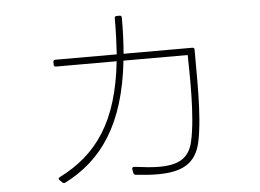

<svg xmlns="http://www.w3.org/2000/svg" viewBox="-50 -745 1099 813"><g transform="rotate(-5 500.0 -338.5)"><path d="M199 -490H457C430 -236 336 -103 174 -22C171 -20 169 -18 169 -16C169 -14 170 -12 172 -10L183 1C187 5 191 5 196 3C355 -78 457 -222 486 -490H759C760 -410 766 -231 741 -123C725 -53 679 -29 597 -29C567 -29 533 -33 493 -38C492 -38 492 -38 491 -38C486 -38 483 -35 483 -31C483 -30 483 -30 483 -29L486 -13C487 -8 490 -5 495 -4C530 0 561 2 589 2C691 2 751 -28 771 -117C796 -232 789 -409 790 -511C790 -516 787 -519 781 -519H489C493 -566 495 -617 495 -672C495 -678 492 -681 486 -681H474C468 -681 465 -678 465 -672C465 -617 463 -566 460 -519H199C193 -519 190 -516 190 -510V-499C190 -493 193 -490 199 -490Z"/></g></svg>

Font: LINE Seed JP_OTF Thin
Style: Regular
Weight: 250
Designer: LY Corporation & Fontrix & Fontworks
Version: Version 1.007